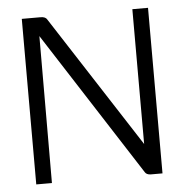

<svg xmlns="http://www.w3.org/2000/svg" viewBox="-45 -614 619 647"><g transform="rotate(-5 264.5 -290.0)"><path d="M52 -10H105L106 -507L420 -19C423 -14 429 -10 440 -10H479V-570H426V-114L137 -561C134 -566 128 -570 115 -570H52Z"/></g></svg>

Font: Charger Sport
Style: ExLitExt
Weight: 200
Designer: Jasper
Foundry: Cannot Into Space Fonts
Version: Version 1.1